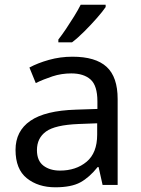

<svg xmlns="http://www.w3.org/2000/svg" viewBox="-20 -786 601 816"><path d="M288 -545Q386 -545 433 -502Q480 -459 480 -365V0H416L399 -76H395Q360 -32 321.5 -11Q283 10 215 10Q142 10 94 -28.5Q46 -67 46 -149Q46 -229 109 -272.5Q172 -316 303 -320L394 -323V-355Q394 -422 365 -448Q336 -474 283 -474Q241 -474 203 -461.5Q165 -449 132 -433L105 -499Q140 -518 188 -531.5Q236 -545 288 -545ZM314 -259Q214 -255 175.5 -227Q137 -199 137 -148Q137 -103 164.5 -82Q192 -61 235 -61Q303 -61 348 -98.5Q393 -136 393 -214V-262ZM429 -756Q417 -738 392 -709.5Q367 -681 338.5 -652.5Q310 -624 286 -606H228V-618Q243 -637 260.5 -663Q278 -689 295 -716.5Q312 -744 323 -766H429Z"/></svg>

Font: Noto Sans Old North Arabian
Style: Regular
Weight: 400
Designer: Monotype Design Team
Foundry: Monotype Imaging Inc.
Version: Version 2.001; ttfautohint (v1.8.4.7-5d5b)